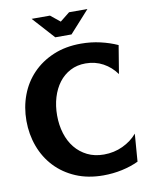

<svg xmlns="http://www.w3.org/2000/svg" viewBox="-98 -971 817 1060"><g transform="rotate(-10 310.0 -441.0)"><path d="M593 -23Q551 -3 500 8Q449 19 395 19Q309 19 241 -10Q173 -39 125.5 -89.5Q78 -140 53 -207.5Q28 -275 28 -351Q28 -427 53 -494Q78 -561 126 -611Q174 -661 242.5 -690Q311 -719 398 -719Q454 -719 506 -707Q558 -695 602 -675L576 -517Q546 -559 502 -583Q458 -607 404 -607Q356 -607 318 -587Q280 -567 254 -532.5Q228 -498 214 -451.5Q200 -405 200 -351Q200 -297 214.5 -250Q229 -203 257 -168.5Q285 -134 325.5 -114Q366 -94 418 -94Q475 -94 524 -117Q573 -140 605 -178ZM154 -901H257L310 -858L364 -901H467L356 -778H265Z"/></g></svg>

Font: LT Museum
Style: Bold
Weight: 700
Designer: Daniel Lyons
Foundry: LyonsType
Version: Version 1.010